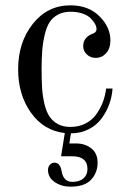

<svg xmlns="http://www.w3.org/2000/svg" viewBox="-20 -488 476 720"><path d="M160 149Q160 138 167 130Q174 122 184 122Q206 122 211 154Q218 194 251 194Q278 194 293 181Q308 168 308 146Q308 98 250 98H209L223 11Q144 2 96 -65.5Q48 -133 48 -228Q48 -329 103 -398.5Q158 -468 244 -468Q312 -468 353 -427Q394 -386 394 -337Q394 -306 378 -288.5Q362 -271 339 -271Q319 -271 305.5 -284Q292 -297 292 -315Q292 -333 302 -344.5Q312 -356 326 -361Q342 -366 342 -379Q342 -388 336.5 -398Q331 -408 320.5 -419Q310 -430 290 -437Q270 -444 244 -444Q218 -444 198 -433.5Q178 -423 166.5 -405.5Q155 -388 148 -359Q141 -330 138.5 -300Q136 -270 136 -228Q136 -186 138 -156Q140 -126 147 -97Q154 -68 166 -50.5Q178 -33 197.5 -22.5Q217 -12 244 -12Q276 -12 301 -25Q326 -38 341.5 -60Q357 -82 366 -106Q375 -130 378 -156H402Q400 -126 390 -98Q380 -70 361.5 -44.5Q343 -19 313 -3.5Q283 12 246 12L240 50H266Q299 50 322.5 68.5Q346 87 346 122Q346 159 322 185.5Q298 212 244 212Q211 212 185.5 195Q160 178 160 149Z"/></svg>

Font: Old Standard TT
Style: Regular
Weight: 400
Designer: Alexey Kryukov <alexios@thessalonica.org.ru>
Version: Version 2.2